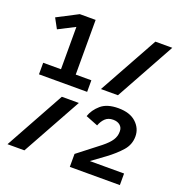

<svg xmlns="http://www.w3.org/2000/svg" viewBox="-127 -805 854 912"><g transform="rotate(20 300.0 -349.0)"><path d="M37.5 -363V-421.5H127.5V-635.5L44.5 -593L17 -643.5L122 -698H202V-421.5H281V-363ZM338 -398 504 -698H589.5L424 -398ZM10.5 0 176 -300H262L96 0ZM325.5 0V-65.5L435.5 -151Q465.5 -175 478.2 -194.8Q491 -214.5 491 -237V-241Q491 -258.5 478 -269.8Q465 -281 443 -281Q418.5 -281 403.5 -266.8Q388.5 -252.5 380 -229.5L318 -254Q329.5 -288 360 -314.5Q390.5 -341 447.5 -341Q506 -341 537.5 -312Q569 -283 569 -242Q569 -200.5 541 -169Q513 -137.5 472.5 -107.5L405.5 -58.5H578.5V0Z"/></g></svg>

Font: Lilex Medium
Style: Regular
Weight: 500
Designer: Mike Abbink, Paul van der Laan, Pieter van Rosmalen, Mikhael Khrustik
Foundry: Mikhael Khrustik
Version: Version 1.100